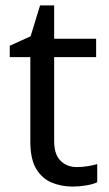

<svg xmlns="http://www.w3.org/2000/svg" viewBox="-20 -679 401 709"><path d="M264 -62Q284 -62 305 -65.5Q326 -69 339 -73V-6Q325 1 299 5.5Q273 10 249 10Q207 10 171.5 -4.5Q136 -19 114 -55Q92 -91 92 -156V-468H16V-510L93 -545L128 -659H180V-536H335V-468H180V-158Q180 -109 203.5 -85.5Q227 -62 264 -62Z"/></svg>

Font: uguzrati15
Style: Book
Weight: 400
Designer: Jelle Bosma - Monotype Design Team, Universal Thirst
Foundry: Monotype Imaging Inc.
Version: Version 2.106